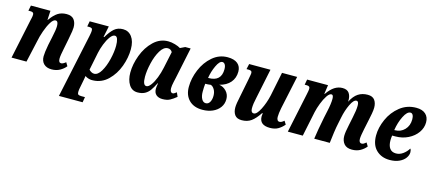

<svg xmlns="http://www.w3.org/2000/svg" viewBox="-57 -1084 4186 1862"><g transform="rotate(15 2036.0 -153.0)"><path d="M323 -93Q323 -130 338 -211L355 -291Q373 -372 373 -409Q373 -459 346 -459Q323 -459 298.5 -419.5Q274 -380 254 -323Q234 -266 225 -218L176 0H26L110 -398Q111 -403 115.5 -422Q120 -441 120 -456Q120 -470 112 -476Q104 -482 85 -482H66L77 -536H273L268 -444H271Q309 -498 346 -522Q383 -546 434 -546Q486 -546 509 -516Q532 -486 532 -438Q532 -408 517 -335L513 -313L493 -212Q487 -183 482.5 -156Q478 -129 478 -111Q478 -71 504 -71Q522 -71 550 -94L571 -59Q548 -30 512 -10Q476 10 429 10Q379 10 351 -17.5Q323 -45 323 -93Z M702 -398Q703 -405 706.5 -422.5Q710 -440 710 -454Q710 -470 702.5 -476Q695 -482 676 -482H657L667 -536H859L836 -425H843Q879 -486 913.5 -516Q948 -546 1001 -546Q1056 -546 1089.5 -501.5Q1123 -457 1123 -378Q1123 -293 1090.5 -204.5Q1058 -116 995 -55Q932 6 846 9Q826 11 804 5Q782 -1 765 -13Q764 -9 762.5 4.5Q761 18 757 35L744 102Q737 130 737 155Q737 174 746 180Q755 186 777 186H813L804 240H566ZM976 -373Q976 -413 967.5 -439Q959 -465 940 -465Q917 -465 893 -432Q869 -399 850.5 -351.5Q832 -304 823 -261L787 -83Q795 -73 809.5 -64.5Q824 -56 839 -56Q877 -56 908.5 -109Q940 -162 958 -237.5Q976 -313 976 -373Z M1176 -159Q1176 -242 1210 -333Q1244 -424 1307.5 -485Q1371 -546 1454 -546Q1487 -546 1523 -535.5Q1559 -525 1579 -512L1627 -535H1681L1616 -224Q1615 -219 1606 -179Q1597 -139 1597 -114Q1597 -92 1604.5 -81Q1612 -70 1625 -70Q1632 -70 1638 -73.5Q1644 -77 1651 -82Q1658 -87 1662 -90L1680 -49Q1646 -21 1617 -5.5Q1588 10 1543 10Q1503 10 1479.5 -10.5Q1456 -31 1456 -71Q1456 -89 1463 -126H1459Q1435 -78 1414.5 -49.5Q1394 -21 1364.5 -5.5Q1335 10 1292 10Q1237 10 1206.5 -37.5Q1176 -85 1176 -159ZM1478 -288 1513 -453Q1506 -466 1494.5 -473Q1483 -480 1468 -480Q1426 -480 1393 -425Q1360 -370 1342 -293Q1324 -216 1324 -156Q1324 -71 1360 -71Q1381 -71 1404.5 -102.5Q1428 -134 1447.5 -184.5Q1467 -235 1478 -288Z M1760 -171Q1760 -257 1796.5 -344.5Q1833 -432 1899.5 -489Q1966 -546 2051 -546Q2117 -546 2151.5 -517.5Q2186 -489 2186 -437Q2186 -373 2148 -328.5Q2110 -284 2040 -267Q2082 -261 2112.5 -228.5Q2143 -196 2143 -149Q2143 -102 2117 -66Q2091 -30 2045.5 -10Q2000 10 1943 10Q1857 10 1808.5 -39Q1760 -88 1760 -171ZM1923 -303Q2050 -303 2050 -424Q2050 -456 2039.5 -472Q2029 -488 2013 -488Q1984 -488 1956 -428Q1928 -368 1918 -303ZM2014 -149Q2014 -185 1998.5 -211.5Q1983 -238 1961 -245Q1933 -241 1906 -241Q1902 -209 1902 -160Q1902 -116 1917.5 -88Q1933 -60 1959 -60Q1985 -60 1999.5 -85.5Q2014 -111 2014 -149Z M2516 -78Q2516 -93 2519 -109H2513Q2472 -47 2433 -19Q2394 9 2338 9Q2290 9 2268.5 -19.5Q2247 -48 2247 -95Q2247 -131 2265 -212L2300 -389Q2301 -393 2304 -411Q2311 -446 2311 -457Q2311 -471 2303 -476.5Q2295 -482 2275 -482H2256L2268 -536H2482L2420 -237Q2405 -174 2405 -128Q2405 -85 2435 -85Q2464 -85 2497.5 -150.5Q2531 -216 2549 -296L2598 -536H2750L2679 -203Q2668 -148 2668 -112Q2668 -93 2675.5 -82Q2683 -71 2696 -71Q2707 -71 2717.5 -76.5Q2728 -82 2742 -94L2763 -60Q2736 -28 2703 -9Q2670 10 2621 10Q2516 10 2516 -78Z M3339 -101Q3339 -139 3355 -212L3372 -294Q3389 -372 3389 -418Q3389 -462 3367 -462Q3338 -463 3308.5 -401.5Q3279 -340 3264 -265L3250 -197Q3243 -166 3234.5 -107Q3226 -48 3221 0H3065Q3076 -83 3104 -223L3119 -293Q3136 -370 3136 -419Q3136 -459 3116 -459Q3095 -459 3072 -424.5Q3049 -390 3030 -340.5Q3011 -291 3002 -250L2950 0H2800L2884 -398Q2893 -439 2893 -454Q2893 -470 2885 -476Q2877 -482 2859 -482H2840L2850 -536H3060L3047 -446H3051Q3088 -499 3125 -522.5Q3162 -546 3204 -546Q3250 -546 3270 -518.5Q3290 -491 3290 -448Q3290 -439 3289 -434H3291Q3321 -493 3361.5 -519.5Q3402 -546 3457 -546Q3506 -546 3527.5 -516.5Q3549 -487 3549 -441Q3549 -417 3542.5 -380.5Q3536 -344 3529 -313L3508 -213Q3502 -184 3497.5 -157Q3493 -130 3493 -113Q3493 -94 3500 -83.5Q3507 -73 3519 -73Q3531 -73 3541 -78.5Q3551 -84 3565 -96L3586 -61Q3563 -32 3527.5 -12Q3492 8 3444 8Q3390 8 3364.5 -23Q3339 -54 3339 -101Z M3636 -186Q3636 -265 3673.5 -349.5Q3711 -434 3781.5 -490Q3852 -546 3945 -546Q4006 -546 4039 -516Q4072 -486 4072 -433Q4072 -378 4038.5 -330.5Q4005 -283 3947 -254Q3889 -225 3819 -225H3787Q3783 -199 3783 -177Q3783 -124 3804 -95.5Q3825 -67 3867 -67Q3904 -67 3937 -91Q3970 -115 3990 -149Q4000 -137 4000 -113Q4000 -85 3980 -56.5Q3960 -28 3920 -9Q3880 10 3823 10Q3741 10 3688.5 -40.5Q3636 -91 3636 -186ZM3800 -282Q3857 -282 3896 -322.5Q3935 -363 3935 -427Q3935 -454 3926.5 -470Q3918 -486 3902 -486Q3868 -486 3836.5 -423Q3805 -360 3793 -282Z"/></g></svg>

Font: Noto Serif CondExtraBold
Style: Italic
Weight: 800
Width: 3
Italic angle: -12°
Designer: Monotype Design Team
Foundry: Monotype Imaging Inc.
Version: Version 1.001